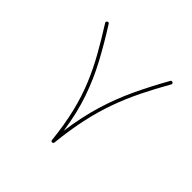

<svg xmlns="http://www.w3.org/2000/svg" viewBox="-154 -743 903 903"><g transform="rotate(45 297.5 -292.0)"><path d="M88.4 -576.7Q95.7 -581.1 100.1 -573.7Q151.4 -492.7 191.9 -417.2Q232.4 -341.8 261.5 -258.3Q290.5 -174.8 306.2 -69.3Q321.3 -176.3 347.4 -262Q373.5 -347.7 410.4 -426.3Q447.3 -504.9 494.6 -588.9Q499 -596.2 506.3 -591.8Q513.7 -587.4 509.3 -580.1Q469.7 -510.7 438 -446Q406.2 -381.3 382.1 -314.2Q357.9 -247.1 341.1 -170.2Q324.2 -93.3 314.5 1Q313.5 7.3 307.6 8.3Q298.8 10.3 297.9 1Q288.1 -92.8 269.8 -168.2Q251.5 -243.7 224.6 -308.6Q197.8 -373.5 162.8 -435.5Q127.9 -497.6 85.4 -564.9Q81.1 -572.3 88.4 -576.7Z"/></g></svg>

Font: Mikhak-FD Thin
Style: Regular
Weight: 100
Designer: Amin Abedi
Version: Version 3.2